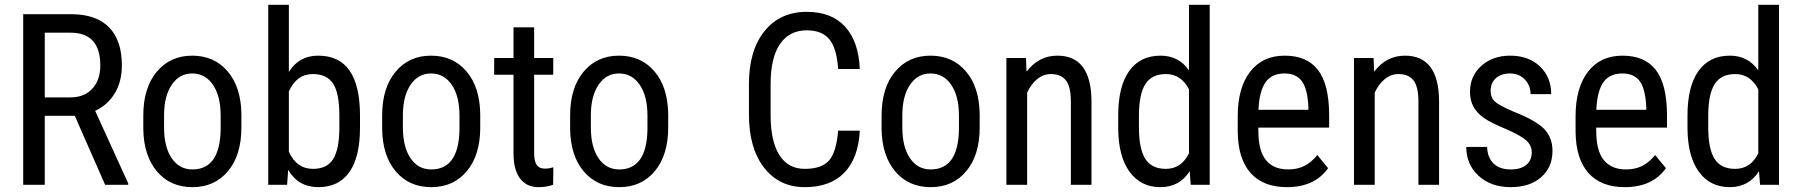

<svg xmlns="http://www.w3.org/2000/svg" viewBox="-20 -770 7501 800"><path d="M291.5 -287.6 418 0H514.2V-5.9L376.5 -308.1C411.9 -324.7 439.4 -349.4 458.7 -382.1C478.1 -414.8 487.8 -453.1 487.8 -497.1C487.8 -567.1 469.9 -620.2 434.1 -656.5C398.3 -692.8 345.5 -710.9 275.9 -710.9H76.7V0H166.5V-287.6ZM166.5 -364.3V-633.8H273.9C356.6 -633.8 397.9 -588.2 397.9 -497.1C397.9 -456.7 386.8 -424.5 364.5 -400.4C342.2 -376.3 312.3 -364.3 274.9 -364.3Z M577.1 -288.6V-231C578.5 -157.1 597.6 -98.5 634.5 -55.2C671.5 -11.9 720.5 9.8 781.7 9.8C843.6 9.8 893.1 -12.5 930.2 -57.1C967.3 -101.7 985.8 -162.3 985.8 -238.8V-294.4C984.9 -369.6 965.7 -429 928.5 -472.7C891.2 -516.3 842 -538.1 780.8 -538.1C719.6 -538.1 670.3 -515.7 633.1 -470.9C595.8 -426.2 577.1 -365.4 577.1 -288.6ZM663.6 -238.8V-289.1C663.6 -342.8 674.2 -385.3 695.6 -416.7C716.9 -448.2 745.3 -463.9 780.8 -463.9C816.9 -463.9 845.7 -448.2 867.2 -416.7C888.7 -385.3 899.4 -342.6 899.4 -288.6V-229C897.1 -119 857.9 -64 781.7 -64C745.6 -64 716.9 -79.5 695.6 -110.6C674.2 -141.7 663.6 -184.4 663.6 -238.8Z M1480 -238.8V-291C1479.7 -373.7 1465 -435.5 1436 -476.6C1407.1 -517.6 1363.6 -538.1 1305.7 -538.1C1252.6 -538.1 1211.9 -515.5 1183.6 -470.2V-750H1097.7V0H1176.3L1180.7 -62.5C1208.7 -14.3 1250.7 9.8 1306.6 9.8C1363 9.8 1405.9 -11.1 1435.5 -52.7C1465.2 -94.4 1480 -156.4 1480 -238.8ZM1394 -288.1V-234.9C1393.7 -177.2 1385.1 -134.8 1368.2 -107.4C1351.2 -80.1 1323.2 -66.4 1284.2 -66.4C1238.6 -66.4 1205.1 -90.2 1183.6 -137.7V-389.2C1205.4 -437.3 1238.6 -461.4 1283.2 -461.4C1322.3 -461.4 1350.5 -448.2 1367.9 -421.6C1385.3 -395.1 1394 -350.6 1394 -288.1Z M1572.3 -288.6V-231C1573.6 -157.1 1592.7 -98.5 1629.6 -55.2C1666.6 -11.9 1715.7 9.8 1776.9 9.8C1838.7 9.8 1888.2 -12.5 1925.3 -57.1C1962.4 -101.7 1981 -162.3 1981 -238.8V-294.4C1980 -369.6 1960.9 -429 1923.6 -472.7C1886.3 -516.3 1837.1 -538.1 1775.9 -538.1C1714.7 -538.1 1665.4 -515.7 1628.2 -470.9C1590.9 -426.2 1572.3 -365.4 1572.3 -288.6ZM1658.7 -238.8V-289.1C1658.7 -342.8 1669.4 -385.3 1690.7 -416.7C1712 -448.2 1740.4 -463.9 1775.9 -463.9C1812 -463.9 1840.8 -448.2 1862.3 -416.7C1883.8 -385.3 1894.5 -342.6 1894.5 -288.6V-229C1892.3 -119 1853 -64 1776.9 -64C1740.7 -64 1712 -79.5 1690.7 -110.6C1669.4 -141.7 1658.7 -184.4 1658.7 -238.8Z M2205.6 -656.2H2119.6V-528.3H2039.1V-458.5H2119.6V-130.4C2119.6 -85.8 2128.6 -51.3 2146.5 -26.9C2164.4 -2.4 2190.4 9.8 2224.6 9.8C2245.1 9.8 2265.1 6.5 2284.7 0L2285.6 -73.2C2273.9 -69.3 2262.4 -67.4 2251 -67.4C2234.4 -67.4 2222.7 -72.8 2215.8 -83.5C2209 -94.2 2205.6 -110 2205.6 -130.9V-458.5H2285.2V-528.3H2205.6Z M2355.5 -288.6V-231C2356.8 -157.1 2375.9 -98.5 2412.8 -55.2C2449.8 -11.9 2498.9 9.8 2560.1 9.8C2621.9 9.8 2671.4 -12.5 2708.5 -57.1C2745.6 -101.7 2764.2 -162.3 2764.2 -238.8V-294.4C2763.2 -369.6 2744.1 -429 2706.8 -472.7C2669.5 -516.3 2620.3 -538.1 2559.1 -538.1C2497.9 -538.1 2448.6 -515.7 2411.4 -470.9C2374.1 -426.2 2355.5 -365.4 2355.5 -288.6ZM2441.9 -238.8V-289.1C2441.9 -342.8 2452.6 -385.3 2473.9 -416.7C2495.2 -448.2 2523.6 -463.9 2559.1 -463.9C2595.2 -463.9 2624 -448.2 2645.5 -416.7C2667 -385.3 2677.7 -342.6 2677.7 -288.6V-229C2675.5 -119 2636.2 -64 2560.1 -64C2523.9 -64 2495.2 -79.5 2473.9 -110.6C2452.6 -141.7 2441.9 -184.4 2441.9 -238.8Z M3562.5 -225.6H3472.2C3467.3 -165.7 3454.6 -124.2 3434.1 -101.1C3413.6 -78 3380 -66.4 3333.5 -66.4C3286.9 -66.4 3251.5 -85.6 3227.3 -124C3203 -162.4 3190.9 -217.6 3190.9 -289.6V-419.9C3190.9 -493.2 3203.9 -548.7 3230 -586.7C3256 -624.6 3293.3 -643.6 3341.8 -643.6C3383.8 -643.6 3415 -631.2 3435.5 -606.4C3456.1 -581.7 3468.3 -540.4 3472.2 -482.4H3562.5C3559.2 -558.9 3538.8 -617.8 3501.2 -658.9C3463.6 -700.1 3410.5 -720.7 3341.8 -720.7C3267.3 -720.7 3208.4 -693.8 3165.3 -640.1C3122.2 -586.4 3100.6 -513.3 3100.6 -420.9V-292C3100.6 -199.2 3121.6 -125.7 3163.6 -71.5C3205.6 -17.3 3262.2 9.8 3333.5 9.8C3404.5 9.8 3459.4 -10.4 3498.3 -50.8C3537.2 -91.1 3558.6 -149.4 3562.5 -225.6Z M3653.3 -288.6V-231C3654.6 -157.1 3673.7 -98.5 3710.7 -55.2C3747.6 -11.9 3796.7 9.8 3857.9 9.8C3919.8 9.8 3969.2 -12.5 4006.3 -57.1C4043.5 -101.7 4062 -162.3 4062 -238.8V-294.4C4061 -369.6 4041.9 -429 4004.6 -472.7C3967.4 -516.3 3918.1 -538.1 3856.9 -538.1C3795.7 -538.1 3746.5 -515.7 3709.2 -470.9C3672 -426.2 3653.3 -365.4 3653.3 -288.6ZM3739.7 -238.8V-289.1C3739.7 -342.8 3750.4 -385.3 3771.7 -416.7C3793.1 -448.2 3821.5 -463.9 3856.9 -463.9C3893.1 -463.9 3921.9 -448.2 3943.4 -416.7C3964.8 -385.3 3975.6 -342.6 3975.6 -288.6V-229C3973.3 -119 3934.1 -64 3857.9 -64C3821.8 -64 3793.1 -79.5 3771.7 -110.6C3750.4 -141.7 3739.7 -184.4 3739.7 -238.8Z M4254.9 -528.3H4173.3V0H4259.8V-383.8C4270.2 -406.9 4283.9 -425.6 4301 -439.9C4318.1 -454.3 4337.4 -461.4 4358.9 -461.4C4386.6 -461.4 4407.3 -452.7 4421.1 -435.3C4435 -417.9 4441.9 -388.5 4441.9 -347.2V0H4527.8V-351.1C4526.5 -475.7 4479.2 -538.1 4385.7 -538.1C4333.7 -538.1 4290.9 -515.8 4257.3 -471.2Z M4639.2 -288.1V-233.9C4639.8 -156.4 4655.7 -96.4 4686.8 -54C4717.9 -11.5 4760.7 9.8 4815.4 9.8C4868.2 9.8 4908.7 -12.4 4937 -56.6L4941.4 0H5020.5V-750H4934.1V-476.6C4905.8 -517.6 4866.4 -538.1 4815.9 -538.1C4759 -538.1 4715.3 -516.8 4684.8 -474.1C4654.4 -431.5 4639.2 -369.5 4639.2 -288.1ZM4725.6 -238.8V-291.5C4725.9 -349.1 4734.9 -391.8 4752.4 -419.7C4770 -447.5 4798.7 -461.4 4838.4 -461.4C4880 -461.4 4911.9 -440.3 4934.1 -397.9V-131.3C4912.9 -88.1 4880.9 -66.4 4837.9 -66.4C4798.2 -66.4 4769.5 -80.3 4752 -108.2C4734.4 -136 4725.6 -179.5 4725.6 -238.8Z M5342.3 9.8C5419.1 9.8 5476.2 -16.6 5513.7 -69.3L5468.8 -124C5451.8 -103.2 5433.7 -88 5414.3 -78.4C5394.9 -68.8 5372.6 -64 5347.2 -64C5307.1 -64 5276.4 -76.8 5255.1 -102.5C5233.8 -128.3 5223.1 -169.4 5223.1 -226.1V-238.3H5518.1V-294.9C5517.4 -378.3 5501.8 -439.6 5471.2 -479C5440.6 -518.4 5394.4 -538.1 5332.5 -538.1C5271 -538.1 5223.1 -515.7 5188.7 -470.9C5154.4 -426.2 5137.2 -364.4 5137.2 -285.6V-221.7C5137.9 -145.8 5155.8 -88.3 5190.9 -49.1C5226.1 -9.8 5276.5 9.8 5342.3 9.8ZM5332.5 -463.9C5364.7 -463.9 5388.8 -453.1 5404.5 -431.6C5420.3 -410.2 5429.4 -374.3 5431.6 -324.2V-312.5H5223.6C5225.9 -364.3 5235.7 -402.4 5252.9 -427C5270.2 -451.6 5296.7 -463.9 5332.5 -463.9Z M5703.1 -528.3H5621.6V0H5708V-383.8C5718.4 -406.9 5732.2 -425.6 5749.3 -439.9C5766.4 -454.3 5785.6 -461.4 5807.1 -461.4C5834.8 -461.4 5855.6 -452.7 5869.4 -435.3C5883.2 -417.9 5890.1 -388.5 5890.1 -347.2V0H5976.1V-351.1C5974.8 -475.7 5927.4 -538.1 5834 -538.1C5781.9 -538.1 5739.1 -515.8 5705.6 -471.2Z M6362.3 -135.3C6362.3 -113.4 6354.8 -96.1 6339.8 -83.3C6324.9 -70.4 6303.1 -64 6274.4 -64C6243.8 -64 6220.1 -72.3 6203.1 -88.9C6186.2 -105.5 6177.2 -128.4 6176.3 -157.7H6089.4C6089.4 -109.2 6106.4 -69.2 6140.6 -37.6C6174.8 -6 6219.4 9.8 6274.4 9.8C6327.5 9.8 6369.8 -4 6401.4 -31.5C6432.9 -59 6448.7 -95.7 6448.7 -141.6C6448.7 -178.4 6437.2 -208.7 6414.1 -232.7C6391 -256.6 6347.3 -281.1 6283.2 -306.2C6242.8 -323.7 6217.4 -337.9 6206.8 -348.6C6196.2 -359.4 6190.9 -373.5 6190.9 -391.1C6190.9 -413.2 6198.2 -430.9 6212.6 -444.1C6227.1 -457.3 6247.1 -463.9 6272.5 -463.9C6297.2 -463.9 6317.5 -455.5 6333.5 -438.7C6349.4 -422 6357.4 -401.7 6357.4 -377.9H6443.4C6443.4 -424.8 6427.7 -463.2 6396.5 -493.2C6365.2 -523.1 6323.9 -538.1 6272.5 -538.1C6223.6 -538.1 6183.5 -523.8 6152.1 -495.4C6120.7 -466.9 6105 -431.2 6105 -388.2C6105 -364.1 6109.7 -343.3 6119.1 -325.9C6128.6 -308.5 6142.8 -293 6161.9 -279.3C6180.9 -265.6 6213.7 -249.2 6260.3 -230C6300.3 -212.1 6327.3 -196.5 6341.3 -183.1C6355.3 -169.8 6362.3 -153.8 6362.3 -135.3Z M6750 9.8C6826.8 9.8 6884 -16.6 6921.4 -69.3L6876.5 -124C6859.5 -103.2 6841.4 -88 6822 -78.4C6802.7 -68.8 6780.3 -64 6754.9 -64C6714.8 -64 6684.2 -76.8 6662.8 -102.5C6641.5 -128.3 6630.9 -169.4 6630.9 -226.1V-238.3H6925.8V-294.9C6925.1 -378.3 6909.5 -439.6 6878.9 -479C6848.3 -518.4 6802.1 -538.1 6740.2 -538.1C6678.7 -538.1 6630.8 -515.7 6596.4 -470.9C6562.1 -426.2 6544.9 -364.4 6544.9 -285.6V-221.7C6545.6 -145.8 6563.5 -88.3 6598.6 -49.1C6633.8 -9.8 6684.2 9.8 6750 9.8ZM6740.2 -463.9C6772.5 -463.9 6796.5 -453.1 6812.3 -431.6C6828 -410.2 6837.1 -374.3 6839.4 -324.2V-312.5H6631.3C6633.6 -364.3 6643.4 -402.4 6660.6 -427C6677.9 -451.6 6704.4 -463.9 6740.2 -463.9Z M7011.2 -288.1V-233.9C7011.9 -156.4 7027.8 -96.4 7058.8 -54C7089.9 -11.5 7132.8 9.8 7187.5 9.8C7240.2 9.8 7280.8 -12.4 7309.1 -56.6L7313.5 0H7392.6V-750H7306.2V-476.6C7277.8 -517.6 7238.4 -538.1 7188 -538.1C7131 -538.1 7087.3 -516.8 7056.9 -474.1C7026.4 -431.5 7011.2 -369.5 7011.2 -288.1ZM7097.7 -238.8V-291.5C7098 -349.1 7106.9 -391.8 7124.5 -419.7C7142.1 -447.5 7170.7 -461.4 7210.4 -461.4C7252.1 -461.4 7284 -440.3 7306.2 -397.9V-131.3C7285 -88.1 7252.9 -66.4 7210 -66.4C7170.2 -66.4 7141.6 -80.3 7124 -108.2C7106.4 -136 7097.7 -179.5 7097.7 -238.8Z"/></svg>

Font: Roboto Condensed
Style: Regular
Weight: 400
Designer: Google
Version: Version 2.134; 2016